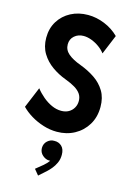

<svg xmlns="http://www.w3.org/2000/svg" viewBox="-148 -800 800 1167"><g transform="rotate(15 252.0 -217.0)"><path d="M254.9 7.8Q211.9 7.8 169.7 -5.4Q127.4 -18.6 91.1 -40.5Q54.7 -62.5 29.3 -88.9L84 -220.2Q104 -194.3 130.6 -171.9Q157.2 -149.4 187.3 -135.7Q217.3 -122.1 247.6 -122.1Q274.9 -122.1 294.7 -133.5Q314.5 -145 325.4 -164.3Q336.4 -183.6 336.4 -207.5Q336.4 -232.4 323.5 -251.5Q310.5 -270.5 285.6 -285.4Q260.7 -300.3 224.1 -314Q177.7 -331.1 137 -359.9Q96.2 -388.7 70.8 -430.4Q45.4 -472.2 45.4 -528.3Q45.4 -587.4 73.2 -632.3Q101.1 -677.2 148.9 -702.4Q196.8 -727.5 256.8 -727.5Q309.1 -727.5 360.8 -706.5Q412.6 -685.5 451.2 -647L400.4 -524.4Q385.3 -544.4 362.3 -561Q339.4 -577.6 313.2 -587.4Q287.1 -597.2 263.2 -597.2Q229 -597.2 205.6 -576.7Q182.1 -556.2 182.1 -523.4Q182.1 -488.3 210 -464.4Q237.8 -440.4 291 -420.9Q340.8 -402.3 382.1 -374.5Q423.3 -346.7 448.2 -305.7Q473.1 -264.6 473.1 -206.1Q473.1 -142.1 443.8 -94Q414.6 -45.9 365.2 -19Q315.9 7.8 254.9 7.8ZM214.4 294.4 185.5 259.3 231 222.2Q239.3 215.3 249.3 204.6Q259.3 193.8 266.6 181.6Q273.9 169.4 273.4 158.7L291.5 158.2Q290.5 169.9 282.2 179.2Q273.9 188.5 255.9 188.5Q233.9 188.5 213.9 171.1Q193.8 153.8 193.4 126Q193.8 98.1 212.9 81.1Q231.9 64 255.9 64.9Q283.7 64 302.5 82Q321.3 100.1 321.3 135.3Q321.3 163.6 310.8 186.3Q300.3 209 286.4 225.6Q272.5 242.2 262.2 251.5Z"/></g></svg>

Font: Reddit Sans Condensed
Style: Bold
Weight: 700
Designer: Stephen Hutchings
Foundry: Reddit
Version: Version 1.014